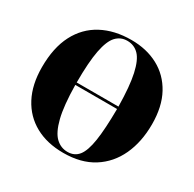

<svg xmlns="http://www.w3.org/2000/svg" viewBox="-164 -917 1113 1103"><g transform="rotate(30 392.0 -365.0)"><path d="M388 14Q280 14 201 -29.5Q122 -73 79 -155Q36 -237 36 -352Q36 -481 81 -568Q126 -655 209 -699.5Q292 -744 404 -744Q505 -744 582.5 -702.5Q660 -661 704 -580.5Q748 -500 748 -383Q748 -266 706.5 -176.5Q665 -87 585 -36.5Q505 14 388 14ZM253 -375H530Q528 -510 511 -587Q494 -664 463 -696Q432 -728 386 -728Q342 -728 312.5 -696.5Q283 -665 268 -588Q253 -511 253 -375ZM406 -3Q452 -3 478.5 -36.5Q505 -70 517 -147.5Q529 -225 530 -359H253Q255 -222 274.5 -144.5Q294 -67 327.5 -35Q361 -3 406 -3Z"/></g></svg>

Font: Literata 72pt ExtraBold
Style: Regular
Weight: 800
Designer: Latin by Veronika Burian and Jose Scaglione. Greek by Irene Vlachou. Cyrillic by Vera Evstafieva.
Foundry: TypeTogether
Version: Version 3.002